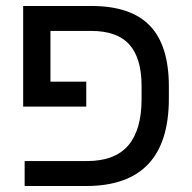

<svg xmlns="http://www.w3.org/2000/svg" viewBox="-20 -619 640 639"><path d="M451.2 -333Q451.2 -425.3 410.6 -470.7Q370.1 -516.1 283.2 -516.1H147.9V-347.2H267.1V-264.2H57.1V-599.1H284.2Q415.5 -599.1 478.8 -533.4Q542 -467.8 542 -331.1V-291Q542 0 267.1 0H62V-83H269Q362.3 -83 406.7 -134.8Q451.2 -186.5 451.2 -290Z"/></svg>

Font: Liberation Mono
Style: Regular
Weight: 400
Monospace: yes
Designer: Steve Matteson
Foundry: Ascender Corporation
Version: Version 2.1.5